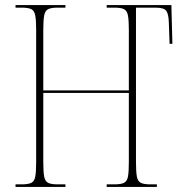

<svg xmlns="http://www.w3.org/2000/svg" viewBox="-20 -734 724 754"><path d="M41 0V-10H65Q91 -10 103 -16Q115 -22 118.5 -40.5Q122 -59 122 -98V-616Q122 -654 118.5 -673Q115 -692 103 -698Q91 -704 65 -704H41V-714H237V-704H206Q181 -704 169 -698Q157 -692 153.5 -673Q150 -654 150 -616V-379H486V-616Q486 -654 482.5 -673Q479 -692 467 -698Q455 -704 429 -704H399V-714H653L657 -562H646L643 -646Q642 -679 633 -691.5Q624 -704 590 -704H514V-98Q514 -59 517.5 -40.5Q521 -22 533 -16Q545 -10 570 -10H596V0H399V-10H429Q455 -10 467 -16Q479 -22 482.5 -40.5Q486 -59 486 -98V-369H150V-98Q150 -59 153.5 -40.5Q157 -22 169 -16Q181 -10 206 -10H237V0Z"/></svg>

Font: Noto Serif Display Condensed Thin
Style: Regular
Weight: 100
Width: 3
Designer: Monotype Design Team
Foundry: Monotype Imaging Inc.
Version: Version 2.009